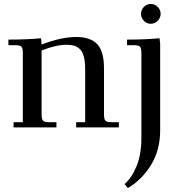

<svg xmlns="http://www.w3.org/2000/svg" viewBox="-20 -637 914 960"><path d="M603 283.2Q638.7 252.4 662.8 193.6Q687 134.8 687 51.8V-371.1Q687 -396 679.9 -403.6Q672.9 -411.1 647.9 -411.1H615.2V-439Q707.5 -439 777.8 -445.8L780.8 -418V16.1Q780.8 113.8 734.6 188.5Q688.5 263.2 619.1 303.2ZM699.5 -533Q685.1 -547.9 685.1 -567.9Q685.1 -587.9 699.5 -602.5Q713.9 -617.2 733.9 -617.2Q753.9 -617.2 768.6 -602.5Q783.2 -587.9 783.2 -567.9Q783.2 -547.9 768.6 -533Q753.9 -518.1 733.9 -518.1Q713.9 -518.1 699.5 -533ZM22 -411.1V-439Q115.2 -439 185.1 -445.8L188 -418V-414.1Q284.7 -452.1 361.8 -452.1Q431.6 -452.1 465.8 -416.5Q500 -380.9 500 -294.9V-65.9Q500 -41 507.1 -33.4Q514.2 -25.9 539.1 -25.9H574.2V0H360.8V-25.9H405.8V-290Q405.8 -330.1 398.7 -355.7Q391.6 -381.3 377.4 -393.3Q363.3 -405.3 348.6 -409.2Q334 -413.1 312 -413.1Q260.7 -413.1 188 -384.8V-65.9Q188 -41 195.1 -33.4Q202.1 -25.9 227.1 -25.9H262.2V0H47.9V-25.9H94.2V-371.1Q94.2 -396 87.2 -403.6Q80.1 -411.1 55.2 -411.1Z"/></svg>

Font: Dihjauti S
Style: Bold
Weight: 700
Designer: T. Christopher White
Version: Version 3.0.0